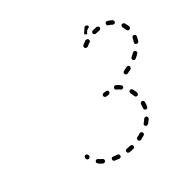

<svg xmlns="http://www.w3.org/2000/svg" viewBox="-135 -713 854 855"><g transform="rotate(-30 291.5 -285.0)"><path d="M220 -13Q218 -13 217 -12Q215 -10 214 -9Q213 -7 213 -5Q212 -1 215 2Q217 6 221 6Q232 8 243 9Q247 9 251 6Q254 4 254 0Q254 -2 253 -4Q253 -6 252 -8Q250 -9 248 -10Q247 -11 245 -11Q234 -12 224 -13Q222 -14 220 -13ZM287 -9Q285 -6 285 -2Q286 0 287 2Q288 4 289 5Q291 6 293 6Q295 7 297 7Q308 5 319 2Q323 1 325 -2Q327 -6 326 -10Q326 -12 325 -13Q323 -15 322 -16Q320 -17 318 -17Q316 -17 314 -17Q304 -15 294 -13Q290 -13 287 -9ZM153 -39Q149 -38 147 -35Q146 -33 145 -31Q145 -29 145 -27Q145 -25 147 -24Q148 -22 149 -21Q158 -14 169 -9Q171 -8 173 -8Q175 -8 177 -9Q179 -10 180 -11Q182 -12 183 -14Q184 -18 183 -22Q182 -26 178 -27Q168 -32 161 -37Q157 -40 153 -39ZM357 -31Q356 -30 355 -28Q355 -26 355 -24Q355 -22 356 -20Q358 -17 362 -15Q366 -14 369 -16Q379 -21 389 -27Q392 -29 393 -33Q394 -37 392 -40Q391 -42 389 -43Q388 -44 386 -45Q384 -45 382 -45Q380 -45 378 -44Q370 -38 360 -34Q359 -33 357 -31ZM413 -67Q413 -63 417 -60Q418 -59 420 -58Q422 -58 424 -58Q426 -58 427 -59Q429 -60 431 -61Q438 -70 445 -79Q446 -81 446 -82Q447 -84 446 -86Q446 -88 445 -90Q444 -92 442 -93Q439 -95 435 -94Q431 -94 428 -90Q423 -82 416 -74Q413 -71 413 -67ZM127 -80Q123 -82 119 -81Q116 -79 114 -76Q112 -72 113 -68Q113 -67 114 -65Q114 -63 116 -62Q117 -60 119 -59Q121 -59 122 -58Q124 -58 126 -59Q130 -60 132 -64Q134 -68 133 -72Q132 -73 132 -74Q131 -78 127 -80ZM447 -133Q446 -129 448 -126Q451 -123 455 -122Q459 -121 462 -123Q466 -126 466 -130Q468 -140 468 -151V-153Q468 -157 465 -160Q463 -163 458 -163Q456 -163 455 -162Q453 -161 451 -160Q450 -159 449 -157Q448 -155 448 -153V-151Q448 -142 447 -133ZM442 -197Q443 -195 445 -194Q447 -193 449 -193Q451 -193 453 -194Q457 -195 458 -199Q460 -203 459 -207Q455 -218 449 -228Q447 -231 443 -233Q439 -234 436 -232Q432 -230 431 -226Q430 -222 432 -218Q436 -209 440 -200Q441 -198 442 -197ZM405 -253Q407 -252 409 -253Q411 -253 413 -254Q415 -255 416 -256Q418 -260 418 -264Q417 -268 414 -270Q404 -278 393 -283Q389 -284 386 -283Q382 -281 380 -277Q379 -273 380 -269Q382 -266 386 -264Q394 -261 402 -255Q403 -253 405 -253ZM330 -280Q326 -280 323 -277Q320 -274 320 -270Q320 -266 323 -263Q326 -260 330 -260Q330 -260 331 -260Q335 -260 341 -261Q341 -261 341 -261Q342 -261 342 -261Q343 -261 344 -262Q349 -262 351 -266Q353 -269 353 -273Q352 -277 349 -280Q345 -282 341 -281Q334 -280 331 -280Q330 -280 330 -280ZM451 -314Q450 -310 452 -306Q453 -302 457 -301Q461 -299 465 -301Q475 -306 485 -311Q488 -313 489 -317Q491 -321 489 -325Q487 -328 483 -330Q479 -331 475 -329Q466 -324 456 -319Q453 -317 451 -314ZM514 -353Q513 -351 513 -349Q513 -347 513 -345Q514 -344 515 -342Q516 -340 518 -340Q520 -339 522 -338Q524 -338 526 -339Q528 -339 529 -341Q538 -348 546 -356Q547 -357 548 -359Q549 -361 549 -363Q549 -365 548 -367Q547 -368 546 -370Q543 -373 539 -373Q535 -373 532 -370Q525 -363 517 -356Q515 -355 514 -353ZM558 -401Q560 -397 564 -396Q566 -395 568 -395Q570 -395 572 -396Q573 -397 575 -398Q576 -399 577 -401Q581 -413 583 -424Q583 -426 583 -428Q582 -430 581 -432Q580 -433 578 -434Q577 -435 575 -436Q570 -436 567 -434Q564 -431 563 -427Q562 -418 558 -409Q557 -405 558 -401ZM562 -467Q566 -465 570 -467Q574 -468 575 -472Q577 -476 576 -480Q571 -491 565 -501Q564 -502 562 -503Q561 -505 559 -505Q557 -505 555 -505Q553 -505 551 -504Q548 -502 547 -497Q546 -493 548 -490Q553 -481 557 -472Q559 -469 562 -467ZM392 -512Q392 -516 390 -520Q388 -523 384 -524Q380 -525 376 -523Q367 -517 358 -510Q355 -507 354 -503Q354 -499 356 -496Q359 -493 363 -492Q367 -492 371 -494Q379 -501 387 -506Q391 -508 392 -512ZM523 -522Q527 -523 529 -526Q531 -530 530 -534Q529 -538 526 -540Q515 -546 503 -549Q502 -550 500 -550Q498 -549 496 -548Q494 -547 493 -546Q492 -544 491 -542Q490 -538 492 -535Q494 -531 498 -530Q507 -528 515 -523Q519 -521 523 -522ZM458 -534Q460 -537 460 -542Q459 -546 455 -548Q452 -550 448 -550Q437 -548 426 -545Q422 -544 420 -540Q418 -537 419 -533Q420 -529 424 -527Q427 -525 431 -526Q441 -528 451 -530Q455 -531 458 -534ZM386 -547Q385 -549 386 -551Q386 -552 387 -554L401 -575Q403 -578 407 -579Q411 -580 415 -577Q418 -576 419 -573Q420 -569 419 -566Q414 -565 409 -561Q404 -557 400 -551Q398 -547 397 -543Q393 -545 389 -546Q387 -547 386 -547Z"/></g></svg>

Font: FRB American Cursive Dashed Light
Style: Italic
Weight: 300
Italic angle: -25°
Version: Version 2.0;Modular Font Editor K font №1